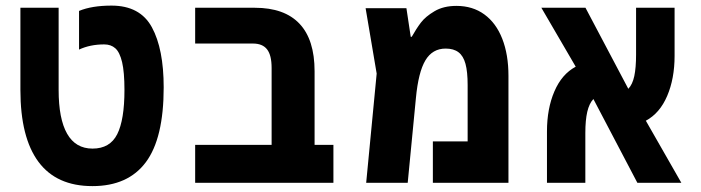

<svg xmlns="http://www.w3.org/2000/svg" viewBox="-20 -636 2440 668"><path d="M51 -323V-609H184V-323Q184 -222.5 213.5 -170.8Q243 -119 302 -119Q362.5 -119 387.8 -169Q413 -219 413 -323Q413 -385 404.8 -419.8Q396.5 -454.5 381.2 -468Q366 -481.5 342.5 -481.5Q293.5 -481.5 255 -463.5V-598Q299.5 -616.5 368 -616.5Q467.5 -616.5 508.5 -541Q549.5 -465.5 549.5 -332Q549.5 -155 487.5 -71.8Q425.5 11.5 301.5 11.5Q176.5 11.5 113.8 -73Q51 -157.5 51 -323Z M860 -484.5H659V-609H866.5Q969.5 -609 1022 -553.5Q1074.5 -498 1074.5 -388V-132H1140V0H659V-132H925V-399.5Q925 -444 909.2 -464.2Q893.5 -484.5 860 -484.5Z M1749 -372V0H1486V-144H1607V-340Q1607 -386.5 1599.5 -414Q1592 -441.5 1575.2 -454.2Q1558.5 -467 1530.5 -467Q1484.5 -467 1460 -426Q1435.5 -385 1427 -294.5L1398.5 0H1254L1290.5 -380L1252 -607.5H1394L1409 -508H1412.5Q1428.5 -536.5 1444.5 -557.5Q1460.5 -578.5 1491.8 -597Q1523 -615.5 1568 -615.5Q1624.5 -615.5 1665.2 -585.8Q1706 -556 1727.5 -501Q1749 -446 1749 -372Z M2016.5 -173.5V0H1883V-178.5Q1883 -258 1908.8 -318Q1934.5 -378 1983 -404L1863.5 -609H2017L2166 -327Q2180.5 -342 2186.8 -371.2Q2193 -400.5 2193 -446V-609H2327V-441.5Q2327 -362.5 2301.2 -302.2Q2275.5 -242 2227 -216L2350.5 0H2197.5L2044.5 -291.5Q2030 -276 2023.2 -247Q2016.5 -218 2016.5 -173.5Z"/></svg>

Font: JuliaMono ExtraBold
Style: Regular
Weight: 800
Monospace: yes
Designer: cormullion
Foundry: corm
Version: Version 0.055; ttfautohint (v1.8.4)